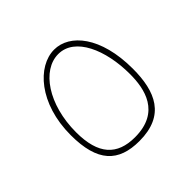

<svg xmlns="http://www.w3.org/2000/svg" viewBox="-130 -628 760 760"><g transform="rotate(-45 250.0 -247.5)"><path d="M246 0C390 0 430 -94 430 -221C430 -401 349 -495 263 -495C170 -495 70 -386 70 -209C70 -59 129 0 246 0ZM244 -23C145 -23 93 -77 93 -202C93 -358 172 -471 262 -471C355 -471 407 -350 407 -214C407 -132 386 -23 244 -23Z"/></g></svg>

Font: Noto Sans Arabic UI Th
Style: Regular
Weight: 100
Designer: Monotype Design Team, Nadine Chahine and Nizar Qandah
Foundry: Monotype Imaging Inc.
Version: Version 2.010